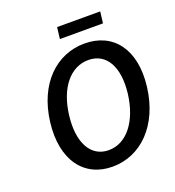

<svg xmlns="http://www.w3.org/2000/svg" viewBox="-145 -913 944 1038"><g transform="rotate(-20 327.0 -394.0)"><path d="M647 -330C673 -542 572 -666 409 -666C247 -666 116 -542 90 -330C64 -117 164 12 326 12C489 12 621 -117 647 -330ZM199 -330C217 -480 294 -575 398 -575C502 -575 555 -480 537 -330C518 -179 441 -79 337 -79C233 -79 180 -179 199 -330ZM541 -734 549 -800H301L293 -734Z"/></g></svg>

Font: Falling Sky
Style: LightObl
Weight: 400
Designer: Paul D. Hunt
Foundry: Adobe Systems Incorporated
Version: Version 1.02